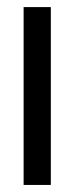

<svg xmlns="http://www.w3.org/2000/svg" viewBox="-20 -524 210 544"><path d="M46.9 0V-503.9H124V0Z"/></svg>

Font: Post No Bills Jaffna SemiBold
Style: Regular
Weight: 600
Designer: Kosala Senevirathne, Siva Puranthara, Lasantha Premarathna, Tharique Azeez
Foundry: Mooniak
Version: Version 1.220 ; ttfautohint (v1.6)